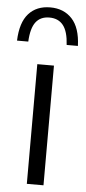

<svg xmlns="http://www.w3.org/2000/svg" viewBox="-86 -835 388 867"><g transform="rotate(5 108.0 -401.5)"><path d="M70 0V-542.5H145.5V0ZM-30.5 -640.5Q-27.5 -723 8.5 -763Q44.5 -803 106.5 -803Q168 -803 205.2 -762.8Q242.5 -722.5 245.5 -640.5H194.5Q191 -701.5 169 -729.2Q147 -757 106.5 -757Q66 -757 44.8 -729.2Q23.5 -701.5 20.5 -640.5Z"/></g></svg>

Font: Encode Sans Semi Condensed
Style: Regular
Weight: 400
Width: 4
Designer: Multiple Designers
Foundry: Impallari Type
Version: Version 3.000; ttfautohint (v1.8.3) -l 8 -r 50 -G 200 -x 14 